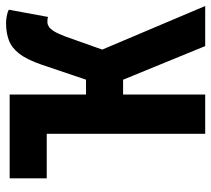

<svg xmlns="http://www.w3.org/2000/svg" viewBox="-52 -652 704 640"><g transform="rotate(-90 300.0 -332.0)"><path d="M174 0V-651.8H304.8V-397.3H431.8L600 0H466.4L354.3 -273.7H304.8V0ZM25.5 -528.2V-651.8H304.8L174 -528.2ZM451.2 -333.3 345.4 -370.7 404.7 -546Q421.3 -594.2 440.9 -619.6Q460.5 -644.9 485.5 -654.3Q510.5 -663.8 542.6 -663.8Q554.3 -663.8 566.5 -661.5Q578.7 -659.3 587.6 -654.8L563.5 -523.6Q559.5 -525.6 554.8 -525.8Q550.2 -525.9 545.2 -525.9Q538.6 -525.9 531 -521.1Q523.5 -516.2 515.7 -503.8Q508 -491.4 498.6 -466.8Z"/></g></svg>

Font: Source Code Pro ExtraLight
Style: Regular
Weight: 200
Monospace: yes
Designer: Paul D. Hunt, Teo Tuominen
Foundry: Adobe
Version: Version 1.026;hotconv 1.1.0;makeotfexe 2.6.0